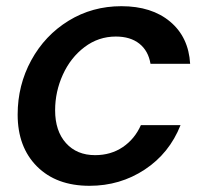

<svg xmlns="http://www.w3.org/2000/svg" viewBox="-20 -589 654 620"><path d="M37 -219Q37 -314 81 -394.5Q125 -475 201.5 -522Q278 -569 372 -569Q470 -569 529.5 -519Q589 -469 594 -383H466Q459 -425 430 -448Q401 -471 354 -471Q298 -471 253 -437Q208 -403 183 -348Q158 -293 158 -233Q158 -166 193 -127Q228 -88 287 -88Q338 -88 376.5 -114Q415 -140 435 -185H563Q527 -94 447.5 -41.5Q368 11 269 11Q162 11 99.5 -51.5Q37 -114 37 -219Z"/></svg>

Font: Open Sauce One SemiBold Italic
Style: Regular
Weight: 600
Italic angle: -10°
Designer: Alfredo Marco Pradil
Foundry: Creative Sauce Fz LLC
Version: Version 1.477